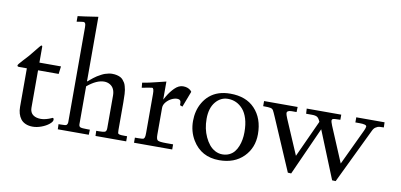

<svg xmlns="http://www.w3.org/2000/svg" viewBox="-70 -946 2468 1183"><g transform="rotate(10 1164.0 -354.0)"><path d="M33.9 -336.9Q22 -336.9 22 -345Q22 -350.3 47.6 -377.9Q73.2 -405.5 81.8 -415.2Q90.3 -424.8 106.9 -445.8Q142.3 -491 146 -491Q152.1 -491 152.1 -483.9V-385H287.1L281 -336.9H152.1V-104Q152.1 -59.1 194.8 -47.9Q206.1 -44.9 221.3 -44.9Q236.6 -44.9 253.5 -49.7Q270.5 -54.4 280.8 -59.2Q291 -64 292 -64Q299.1 -64 299.1 -52.4Q299.1 -40.8 280.4 -25.4Q261.7 -10 233.4 0.5Q205.1 11 179.6 11Q154.1 11 134.8 2.7Q115.5 -5.6 104.2 -20.5Q82 -50 82 -95.9V-336.9Z M565.9 -339.1Q518.6 -339.1 460.9 -291V-54.9Q460.9 -39.8 470.5 -35.9Q480 -32 512 -32H530L528.8 0H335L334 -32H345Q378.9 -32 383.1 -35.9Q390.9 -43 390.9 -54.9V-648.9Q390.9 -666.3 387.2 -672.6Q383.5 -679 376.7 -679Q369.9 -679 334 -673.1V-708Q361.3 -710.7 460.9 -726.1V-321Q502.2 -355.5 515.1 -363Q528.1 -370.6 539.9 -377Q551.8 -383.3 561.8 -386.7Q587.4 -395 605.3 -395Q623.3 -395 636 -391.8Q648.7 -388.7 658 -383.9Q667.2 -379.2 674.6 -370.6Q681.9 -362.1 686.6 -354.1Q691.4 -346.2 694.8 -333.5Q698.2 -320.8 700 -311Q701.7 -301.3 702.6 -285.9Q703.9 -266.6 703.9 -233.9V-61Q703.9 -40 707.9 -37.5Q711.9 -34.9 717.5 -33.7Q724.1 -32 746.8 -32H762.9V0H570.8L569.8 -32H585.9Q616 -32 625 -36.7Q634 -41.5 634 -60.1V-262.9Q634 -310.5 603 -329.1Q586.4 -339.1 565.9 -339.1Z M874.8 -316.9Q874.8 -353 863.3 -353Q856.9 -353 799.8 -342L796.9 -373Q805.4 -374.8 815.7 -376.6Q825.9 -378.4 830.6 -379.3Q835.2 -380.1 848.8 -383.2Q862.3 -386.2 883.7 -391.5Q905 -396.7 942.9 -406V-293Q942.9 -293.9 954.1 -313Q965.3 -332 975.7 -345.3Q986.1 -358.6 997.1 -369.6Q1022.5 -395 1049.8 -395Q1079.1 -395 1097.4 -378.9Q1100.6 -376.2 1104.7 -370.1L1066.9 -271L1050.8 -277.1V-290Q1050.8 -313 1026.9 -313Q1010.5 -313 991.6 -303.6Q972.7 -294.2 958.7 -277.3Q944.8 -260.5 944.8 -241.9V-73Q944.8 -44.7 954.6 -38.6Q964.4 -32 1007.8 -32H1050.8V0H811.8V-32H830.8Q862.5 -32 866.5 -35.9Q870.4 -39.8 872.3 -45.2Q874.8 -51.8 874.8 -73Z M1146.5 -195.6Q1146.5 -226.8 1153.8 -256.3Q1161.1 -285.9 1176.9 -312.4Q1192.6 -338.9 1215.3 -358.4Q1265.1 -400.9 1344.5 -400.9Q1442.9 -400.9 1497.6 -343.3Q1554.7 -283.4 1554.7 -184.1Q1554.7 -98.9 1499 -42.5Q1441.9 14.9 1346.7 14.9Q1233.9 14.9 1178.2 -77.4Q1146.5 -129.9 1146.5 -195.6ZM1226.6 -223.1Q1226.6 -191.4 1232.4 -163.5Q1238.3 -135.5 1249.9 -110.5Q1261.5 -85.4 1277.2 -66Q1293 -46.6 1314.3 -35.3Q1335.7 -23.9 1359.6 -23.9Q1383.5 -23.9 1402.6 -33Q1421.6 -42 1434.2 -57.4Q1446.8 -72.8 1455.1 -93.8Q1470.7 -132.8 1470.7 -181.9Q1470.7 -231 1459.8 -266Q1449 -301 1430.2 -322.8Q1391.6 -366.9 1335.7 -366.9Q1290.8 -366.9 1259.3 -329.8Q1226.6 -291 1226.6 -223.1Z M1735.4 -360.1Q1705.3 -360.1 1705.3 -343Q1705.3 -335.4 1715.3 -311L1808.3 -94L1914.3 -325Q1905 -347.2 1894.5 -353.6Q1884 -360.1 1862.3 -360.1H1825.2L1823.2 -392.1H2039.3V-360.1Q1994.4 -360.1 1990.4 -355.1Q1986.3 -350.1 1986.3 -345Q1986.3 -339.8 1995.4 -315.9L2088.4 -95L2195.3 -321Q2203.4 -339.1 2203.4 -346.7Q2203.4 -360.1 2159.4 -360.1H2133.3V-392.1H2310.3L2311.3 -360.1Q2281.2 -360.1 2273.9 -356.9Q2266.6 -353.8 2261 -350.1Q2250.2 -343.8 2242.2 -326.9L2076.4 17.1L2054.2 16.1L1933.3 -282L1798.3 18.1L1777.3 17.1L1638.4 -305.9Q1625 -337.2 1619.8 -345.9Q1614.5 -354.7 1603.5 -357.4Q1592.5 -360.1 1556.4 -360.1V-392.1H1766.4L1765.4 -360.1Z"/></g></svg>

Font: Linden Hill
Style: Regular
Weight: 400
Version: Version 1.202